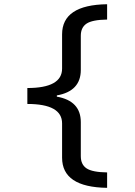

<svg xmlns="http://www.w3.org/2000/svg" viewBox="-20 -734 640 912"><path d="M363.8 7.8Q363.8 47.4 391.1 65.7Q418.5 84 488.8 85V158.2Q274.9 155.3 274.9 15.1V-147.9Q274.9 -240.2 109.9 -240.2V-315.9Q274.9 -315.9 274.9 -408.2V-570.8Q274.9 -710.9 488.8 -713.9V-641.1Q418.5 -640.1 391.1 -621.8Q363.8 -603.5 363.8 -564V-401.9Q363.8 -300.8 250 -280.8V-274.9Q363.8 -254.9 363.8 -153.8Z"/></svg>

Font: Droid Sans Mono
Style: Regular
Weight: 400
Monospace: yes
Version: Version 1.00 build 112